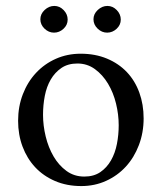

<svg xmlns="http://www.w3.org/2000/svg" viewBox="-20 -620 543 647"><path d="M241 -406Q209 -406 187 -391Q165 -376 151 -352Q137 -328 131 -297Q125 -266 125 -233Q125 -197 134 -160Q143 -123 160.5 -93Q178 -63 204 -44Q230 -25 264 -25Q296 -25 318 -40Q340 -55 354 -79.5Q368 -104 374 -135Q380 -166 380 -198Q380 -234 371 -271Q362 -308 344 -338Q326 -368 300 -387Q274 -406 241 -406ZM252 -439Q301 -439 340.5 -422.5Q380 -406 407.5 -377Q435 -348 449.5 -308Q464 -268 464 -221Q464 -173 448 -131Q432 -89 404 -58.5Q376 -28 337.5 -10.5Q299 7 254 7Q205 7 165.5 -10Q126 -27 98.5 -56.5Q71 -86 56 -126Q41 -166 41 -213Q41 -261 57 -302.5Q73 -344 101.5 -374.5Q130 -405 168.5 -422Q207 -439 252 -439ZM342 -600Q360 -600 373.5 -586Q387 -572 387 -554Q387 -536 373 -523Q359 -510 341 -510Q323 -510 309 -523.5Q295 -537 295 -555Q295 -573 309.5 -586.5Q324 -600 342 -600ZM163 -600Q181 -600 194.5 -586Q208 -572 208 -554Q208 -536 194 -523Q180 -510 162 -510Q144 -510 130 -523.5Q116 -537 116 -555Q116 -573 130.5 -586.5Q145 -600 163 -600Z"/></svg>

Font: Vermiglione
Style: Regular
Weight: 400
Version: Version 1.000